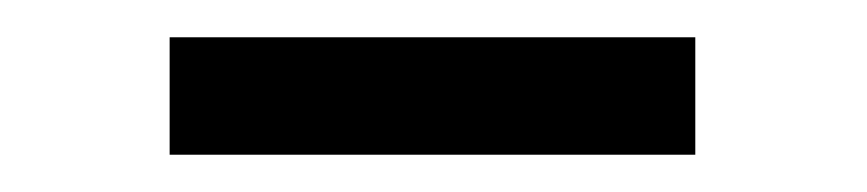

<svg xmlns="http://www.w3.org/2000/svg" viewBox="-20 -333 465 103"><path d="M71 -313H353V-250H71Z"/></svg>

Font: PT Serif
Style: Regular
Weight: 400
Designer: A.Korolkova, O.Umpeleva, V.Yefimov
Foundry: ParaType Ltd
Version: Version 1.000W OFL; ttfautohint (v1.6)